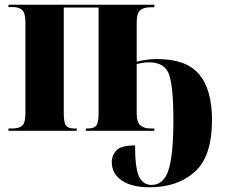

<svg xmlns="http://www.w3.org/2000/svg" viewBox="-20 -556 959 816"><path d="M616 240Q734 240 807.5 174.5Q881 109 881 -46Q881 -175 826.5 -240Q772 -305 649 -305Q620 -305 598.5 -301.5Q577 -298 561 -294V-461Q561 -500 576 -512.5Q591 -525 619 -525H636V-536H16V-526H35Q60 -526 74 -513.5Q88 -501 88 -462V-74Q88 -34 74.5 -22Q61 -10 33 -10H16V0H306V-10H293Q271 -10 261 -22Q251 -34 251 -74V-524H399V-74Q399 -34 389 -22Q379 -10 354 -10H345V0H636V-10H618Q592 -10 576.5 -23.5Q561 -37 561 -74V-284Q572 -286 584.5 -288.5Q597 -291 614 -291Q684 -291 700.5 -233.5Q717 -176 717 -48Q717 101 696.5 165.5Q676 230 624 230Q589 230 571.5 195.5Q554 161 554 62Q495 62 475 83Q455 104 455 133Q455 182 497.5 211Q540 240 616 240Z"/></svg>

Font: Noto Serif Display SemiCondensed Extra
Style: Regular
Weight: 800
Width: 4
Designer: Monotype Design Team
Foundry: Monotype Imaging Inc.
Version: Version 1.900